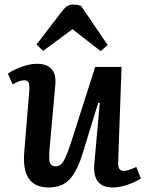

<svg xmlns="http://www.w3.org/2000/svg" viewBox="-20 -803 638 837"><path d="M449.2 -606.9 418.9 -580.1 295.9 -675.8 168 -581.1 139.2 -608.9 248 -751Q261.2 -768.6 272.2 -775.9Q283.2 -783.2 297.9 -783.2Q314.9 -783.2 333 -777.8ZM14.2 -481.9Q35.2 -497.1 72.5 -511Q109.9 -524.9 140.1 -524.9Q229 -524.9 221.2 -434.1L195.8 -151.9Q193.8 -125.5 194.8 -109.1Q195.8 -92.8 202.4 -85.4Q209 -78.1 223.1 -78.1Q243.7 -78.1 257.1 -100.6Q270.5 -123 291 -186L395 -511.2H509.8L495.1 -96.2Q494.1 -76.7 499.8 -67.4Q505.4 -58.1 520 -58.1Q537.1 -58.1 574.2 -75.2L594.2 -24.9Q573.2 -10.7 537.8 1.7Q502.4 14.2 472.2 14.2Q382.3 14.2 391.1 -87.9L415 -354L408.2 -355L341.8 -139.2Q318.4 -60.5 285.4 -23.2Q252.4 14.2 191.9 14.2Q71.8 14.2 85.9 -142.1L107.9 -410.2Q109.4 -432.1 105 -442.6Q100.6 -453.1 85 -453.1Q66.4 -453.1 35.2 -435.1Z"/></svg>

Font: Literata Book SemiBold
Style: Italic
Weight: 600
Italic angle: -3°
Designer: Latin by Veronika Burian and Jose Scaglione. Greek by Irene Vlachou. Cyrillic by Vera Evstafieva
Foundry: TypeTogether
Version: Version 1.003;PS 001.003;hotconv 1.0.88;makeotf.lib2.5.64775